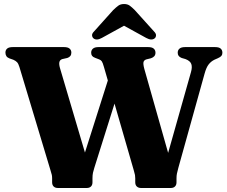

<svg xmlns="http://www.w3.org/2000/svg" viewBox="-20 -934 1129 954"><path d="M521.5 -552 587 -540 448.5 -99.5Q444.5 -87.5 442 -75.8Q439.5 -64 439.5 -48V-28.5Q439.5 -14.5 431.8 -7.2Q424 0 412 0H267Q254.5 0 246.8 -7.2Q239 -14.5 239 -28.5V-48Q239 -57.5 237.5 -64.8Q236 -72 231 -87.5L76.5 -601Q71.5 -617.5 64.8 -624.8Q58 -632 46.5 -637L26.5 -644Q16 -648 11.5 -655.5Q7 -663 7 -672.5Q7 -685.5 15.8 -692.8Q24.5 -700 43 -700H298.5Q317 -700 325.8 -692.5Q334.5 -685 334.5 -672.5Q334.5 -652.5 314.5 -646L290 -640.5Q277.5 -637 275 -625.2Q272.5 -613.5 279 -592.5L425.5 -97L363 -53ZM863 -672Q863 -685 872 -692.5Q881 -700 899 -700H1049Q1068 -700 1076.5 -692.5Q1085 -685 1085 -672Q1085 -662.5 1080.2 -656.5Q1075.5 -650.5 1062 -644.5L1046 -637.5Q1028.5 -629 1016.8 -614Q1005 -599 996.5 -568L866 -99.5Q861 -81 859 -71Q857 -61 857 -48V-28.5Q857 -14.5 849.2 -7.2Q841.5 0 829.5 0H680Q668 0 660 -7.2Q652 -14.5 652 -28.5V-48Q652 -56.5 650.8 -64.2Q649.5 -72 644.5 -88.5L496.5 -601Q490.5 -622.5 485.8 -629.2Q481 -636 472.5 -639L453 -646.5Q442 -650.5 437.5 -656.5Q433 -662.5 433 -672Q433 -685 442 -692.5Q451 -700 469 -700H716.5Q735 -700 743.8 -692.5Q752.5 -685 752.5 -672Q752.5 -662 747 -655.2Q741.5 -648.5 730 -644.5L707.5 -639Q696 -635.5 693.2 -626Q690.5 -616.5 697 -592L837.5 -96.5L781.5 -54.5L929 -576Q936 -600.5 930.5 -616Q925 -631.5 901.5 -640.5L882.5 -646Q872.5 -650 867.8 -656.2Q863 -662.5 863 -672ZM635 -827.5H557.5L706.5 -745.5Q733 -731 748.5 -743.5Q754.5 -748.5 755.2 -757.8Q756 -767 745.5 -777.5L649.5 -884Q636 -897.5 624.8 -905.8Q613.5 -914 596.5 -914Q579 -914 567.8 -905.8Q556.5 -897.5 542.5 -884L447 -777.5Q436.5 -767 437.5 -757.8Q438.5 -748.5 444.5 -743.5Q459.5 -731 486 -745.5Z"/></svg>

Font: Fraunces
Style: Bold
Weight: 700
Version: Version 1.000;[b76b70a41]